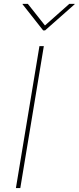

<svg xmlns="http://www.w3.org/2000/svg" viewBox="-20 -964 403 984"><path d="M204.6 -727.5 84 0H61.5L182.1 -727.5ZM122.6 -944.3 210.4 -833.5 335.4 -944.3H362.8L362.3 -941.9L210.9 -808.1H201.2L95.7 -941.9V-944.3Z"/></svg>

Font: Inter 18pt Thin
Style: Italic
Weight: 250
Italic angle: -9.3988°
Version: Version 4.001;git-66647c0bb